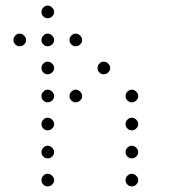

<svg xmlns="http://www.w3.org/2000/svg" viewBox="-20 -693 640 685"><path d="M149 -673Q141 -673 134.5 -666Q128 -659 128 -651V-649Q128 -641 134.5 -634.5Q141 -628 149 -628H151Q159 -628 166 -634.5Q173 -641 173 -649V-651Q173 -659 166 -666Q159 -673 151 -673ZM49 -573Q41 -573 34.5 -566Q28 -559 28 -551V-549Q28 -541 34.5 -534.5Q41 -528 49 -528H51Q59 -528 66 -534.5Q73 -541 73 -549V-551Q73 -559 66 -566Q59 -573 51 -573ZM149 -573Q141 -573 134.5 -566Q128 -559 128 -551V-549Q128 -541 134.5 -534.5Q141 -528 149 -528H151Q159 -528 166 -534.5Q173 -541 173 -549V-551Q173 -559 166 -566Q159 -573 151 -573ZM249 -573Q241 -573 234.5 -566Q228 -559 228 -551V-549Q228 -541 234.5 -534.5Q241 -528 249 -528H251Q259 -528 266 -534.5Q273 -541 273 -549V-551Q273 -559 266 -566Q259 -573 251 -573ZM149 -473Q141 -473 134.5 -466Q128 -459 128 -451V-449Q128 -441 134.5 -434.5Q141 -428 149 -428H151Q159 -428 166 -434.5Q173 -441 173 -449V-451Q173 -459 166 -466Q159 -473 151 -473ZM349 -473Q341 -473 334.5 -466Q328 -459 328 -451V-449Q328 -441 334.5 -434.5Q341 -428 349 -428H351Q359 -428 366 -434.5Q373 -441 373 -449V-451Q373 -459 366 -466Q359 -473 351 -473ZM149 -373Q141 -373 134.5 -366Q128 -359 128 -351V-349Q128 -341 134.5 -334.5Q141 -328 149 -328H151Q159 -328 166 -334.5Q173 -341 173 -349V-351Q173 -359 166 -366Q159 -373 151 -373ZM249 -373Q241 -373 234.5 -366Q228 -359 228 -351V-349Q228 -341 234.5 -334.5Q241 -328 249 -328H251Q259 -328 266 -334.5Q273 -341 273 -349V-351Q273 -359 266 -366Q259 -373 251 -373ZM449 -373Q441 -373 434.5 -366Q428 -359 428 -351V-349Q428 -341 434.5 -334.5Q441 -328 449 -328H451Q459 -328 466 -334.5Q473 -341 473 -349V-351Q473 -359 466 -366Q459 -373 451 -373ZM149 -273Q141 -273 134.5 -266Q128 -259 128 -251V-249Q128 -241 134.5 -234.5Q141 -228 149 -228H151Q159 -228 166 -234.5Q173 -241 173 -249V-251Q173 -259 166 -266Q159 -273 151 -273ZM449 -273Q441 -273 434.5 -266Q428 -259 428 -251V-249Q428 -241 434.5 -234.5Q441 -228 449 -228H451Q459 -228 466 -234.5Q473 -241 473 -249V-251Q473 -259 466 -266Q459 -273 451 -273ZM149 -173Q141 -173 134.5 -166Q128 -159 128 -151V-149Q128 -141 134.5 -134.5Q141 -128 149 -128H151Q159 -128 166 -134.5Q173 -141 173 -149V-151Q173 -159 166 -166Q159 -173 151 -173ZM449 -173Q441 -173 434.5 -166Q428 -159 428 -151V-149Q428 -141 434.5 -134.5Q441 -128 449 -128H451Q459 -128 466 -134.5Q473 -141 473 -149V-151Q473 -159 466 -166Q459 -173 451 -173ZM149 -73Q141 -73 134.5 -66Q128 -59 128 -51V-49Q128 -41 134.5 -34.5Q141 -28 149 -28H151Q159 -28 166 -34.5Q173 -41 173 -49V-51Q173 -59 166 -66Q159 -73 151 -73ZM449 -73Q441 -73 434.5 -66Q428 -59 428 -51V-49Q428 -41 434.5 -34.5Q441 -28 449 -28H451Q459 -28 466 -34.5Q473 -41 473 -49V-51Q473 -59 466 -66Q459 -73 451 -73Z"/></svg>

Font: Doto Rounded Light
Style: Regular
Weight: 300
Monospace: yes
Version: Version 1.000